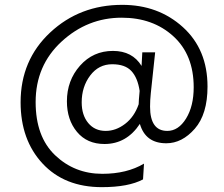

<svg xmlns="http://www.w3.org/2000/svg" viewBox="-20 -617 926 792"><path d="M570 123Q510 155 400 155Q246 155 155.5 57.5Q65 -40 65 -195Q65 -369 187 -483Q309 -597 484 -597Q633 -597 734.5 -505Q836 -413 836 -260Q836 -146 783.5 -86Q731 -26 666 -26Q580 -26 557 -106Q502 -23 411 -23Q339 -23 297.5 -73Q256 -123 256 -199Q256 -285 310 -346Q364 -407 446 -407Q526 -407 564 -345Q565 -368 567 -401H620L602 -232Q599 -204 599 -177Q599 -77 670 -77Q716 -77 747.5 -128Q779 -179 779 -257Q779 -391 695 -467.5Q611 -544 482 -544Q341 -544 234 -445.5Q127 -347 127 -196Q127 -53 207.5 23.5Q288 100 402 100Q503 100 574 58ZM416 -77Q458 -77 496 -106Q534 -135 552 -187Q552 -200 556 -242Q548 -296 522 -324Q496 -352 443 -352Q387 -352 352 -305.5Q317 -259 317 -195Q317 -142 344 -109.5Q371 -77 416 -77Z"/></svg>

Font: Hind Siliguri Light
Style: Regular
Weight: 300
Designer: Jyotish Sonowal
Foundry: Indian Type Foundry
Version: Version 1.001;PS 1.0;hotconv 1.0.86;makeotf.lib2.5.63406; tt